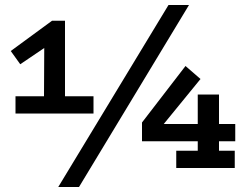

<svg xmlns="http://www.w3.org/2000/svg" viewBox="-20 -672 996 768"><path d="M188 -589H240V-287H354V-218H42V-287H156L157 -480L61 -415L23 -468ZM654 -652H736L296 76H213ZM685 0V-69H771V-107H548V-182L722 -408L782 -356L635 -176H771V-294H856V-176H921V-107H856V-69H919V0Z"/></svg>

Font: Podkova SemiBold
Style: Regular
Weight: 600
Designer: Ilya Yudin
Foundry: Cyreal (www.cyreal.org)
Version: Version 2.103